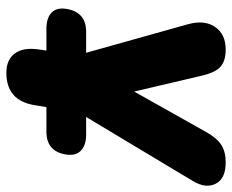

<svg xmlns="http://www.w3.org/2000/svg" viewBox="-83 -458 730 604"><g transform="rotate(90 282.0 -156.0)"><path d="M209 189Q167 189 147.5 161.5Q128 134 136 84L139 63H71Q36 63 19.5 46.5Q3 30 8 0Q18 -62 80 -62H146L56 -383Q42 -435 65 -468Q88 -501 136 -501Q172 -501 190.5 -484Q209 -467 219 -422L268 -213L395 -439Q414 -473 435.5 -487Q457 -501 491 -501Q542 -501 558 -469.5Q574 -438 549 -397L348 -62H403Q437 -62 454 -45.5Q471 -29 466 2Q456 63 394 63H317L311 99Q297 189 209 189Z"/></g></svg>

Font: Nunito Black
Style: Italic
Weight: 900
Italic angle: -9°
Designer: Vernon Adams
Foundry: Vernon Adams
Version: Version 3.601; ttfautohint (v1.8.2.53-6de2)